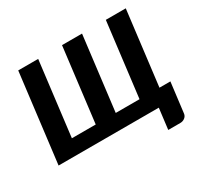

<svg xmlns="http://www.w3.org/2000/svg" viewBox="-181 -961 1423 1363"><g transform="rotate(-30 531.0 -279.0)"><path d="M1014 -120.5 983.5 126Q981 145.5 965 158Q949 170.5 927 170.5H828.5L849.5 0H28L117.5 -728H281L206.5 -120.5H402L476.5 -728H640.5L566 -120.5H761L835.5 -728H999L924.5 -120.5Z"/></g></svg>

Font: Lato ExtraBold
Style: Italic
Weight: 800
Italic angle: -7°
Designer: Lukasz Dziedzic with Adam Twardoch and Botio Nikoltchev
Foundry: tyPoland Lukasz Dziedzic
Version: Version 2.015; 2015-08-06; http://www.latofonts.com/